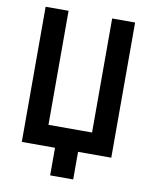

<svg xmlns="http://www.w3.org/2000/svg" viewBox="-91 -761 768 970"><g transform="rotate(10 293.0 -275.5)"><path d="M233.9 141.6H352.1V0H522.5V-693.4H404.8V-108.4H181.2V-693.4H63.5V0H233.9Z"/></g></svg>

Font: Cascadia Code PL SemiBold
Style: Regular
Weight: 600
Monospace: yes
Designer: Aaron Bell
Foundry: Saja Typeworks
Version: Version 2404.023